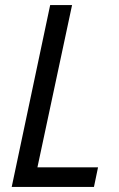

<svg xmlns="http://www.w3.org/2000/svg" viewBox="-20 -734 466 754"><path d="M26 0H349L365 -77H127L263 -714H177Z"/></svg>

Font: Noto Sans SemiCondensed
Style: Italic
Weight: 400
Width: 4
Italic angle: -12°
Designer: Monotype Design Team
Foundry: Monotype Imaging Inc.
Version: Version 2.013